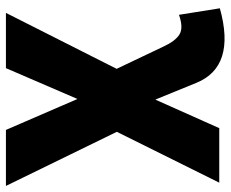

<svg xmlns="http://www.w3.org/2000/svg" viewBox="-85 -483 778 648"><g transform="rotate(90 304.0 -159.0)"><path d="M23.5 210 242 -222.5 243.5 -98 137 -322Q118.5 -362 96 -375.8Q73.5 -389.5 30 -374L8 -512Q106.5 -539.5 169.5 -519.5Q232.5 -499.5 259.5 -433L346 -221L289.5 -234.5L412.5 -510H596.5L388.5 -91L396 -223.5L607.5 210H418.5L288.5 -90.5H339.5L210 210Z"/></g></svg>

Font: Geologica Cursive
Style: Bold
Weight: 700
Designer: Sindre Bremnes, Frode Helland
Foundry: Monokrom Skriftforlag AS
Version: Version 1.010;gftools[0.9.28]